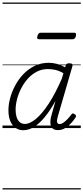

<svg xmlns="http://www.w3.org/2000/svg" viewBox="-20 -1018 662 1526"><path d="M165 17Q130 17 103 -2Q76 -21 61.5 -56.5Q47 -92 47 -141Q47 -188 61 -239.5Q75 -291 102 -341Q129 -391 168 -431Q207 -471 257 -495Q307 -519 368 -519Q400 -519 433.5 -510Q467 -501 498 -483L502 -498Q505 -508 512 -511.5Q519 -515 531 -515Q549 -515 554 -508Q559 -501 555 -490L440 -94Q434 -73 433 -59.5Q432 -46 437 -39Q442 -32 452 -32Q468 -32 484.5 -43.5Q501 -55 517.5 -72.5Q534 -90 547 -108Q553 -116 558.5 -116.5Q564 -117 572 -111Q583 -105 584 -98Q585 -91 581 -85Q569 -66 548 -42Q527 -18 500 -1Q473 16 441 16Q417 16 403.5 7Q390 -2 384.5 -18.5Q379 -35 380.5 -57Q382 -79 390 -105Q398 -132 405.5 -160Q413 -188 421 -216Q376 -135 332.5 -83.5Q289 -32 247.5 -7.5Q206 17 165 17ZM104 -146Q104 -113 112 -87.5Q120 -62 136.5 -47.5Q153 -33 178 -33Q217 -33 265.5 -73Q314 -113 366.5 -193Q419 -273 471 -392L484 -436Q448 -457 417.5 -463Q387 -469 360 -469Q313 -469 273 -448.5Q233 -428 202 -393.5Q171 -359 149 -316.5Q127 -274 115.5 -229.5Q104 -185 104 -146ZM292 -706Q279 -706 276.5 -712.5Q274 -719 277 -731Q281 -744 287 -751Q293 -758 304 -758H569Q581 -758 583.5 -751Q586 -744 583 -731Q580 -718 573.5 -712Q567 -706 556 -706ZM0 478H622V488H0ZM0 -20H622V0H0ZM0 -505H622V-500H0ZM0 -998H622V-988H0Z"/></svg>

Font: Playwrite AU SA Guides
Style: Regular
Weight: 400
Designer: Veronika Burian, José Scaglione
Foundry: TypeTogether
Version: Version 1.003